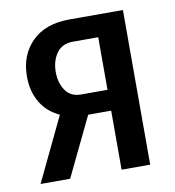

<svg xmlns="http://www.w3.org/2000/svg" viewBox="-66 -587 589 646"><g transform="rotate(-10 229.0 -264.0)"><path d="M396 -528.3V0H298.3V-201.7H219.7L122.6 0H21.5L126 -218.3Q83.5 -237.8 61.3 -275.4Q39.1 -313 39.1 -363.8Q39.1 -437 85 -482.7Q130.9 -528.3 212.4 -528.3ZM137.2 -361.8Q137.2 -324.7 155 -298.8Q172.9 -272.9 208 -272.9H298.3V-452.6H212.4Q174.8 -452.6 156 -426.3Q137.2 -399.9 137.2 -361.8Z"/></g></svg>

Font: Franco
Style: Regular
Weight: 400
Designer: Google
Version: Version 1.200311; 2013